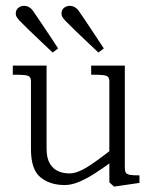

<svg xmlns="http://www.w3.org/2000/svg" viewBox="-20 -644 546 676"><path d="M89 -118.5V-357Q89 -368 84.5 -373Q80 -378 67.2 -379.5Q54.5 -381 25 -381V-413H144V-120.5Q144 -87 155.8 -67.8Q167.5 -48.5 185.5 -41Q203.5 -33.5 224.5 -33.5Q250.5 -33.5 284.5 -54.2Q318.5 -75 370.5 -116L376.5 -76.5Q338 -49 312 -32.2Q286 -15.5 259 -4Q232 7.5 208 7.5Q155.5 7.5 122.2 -20Q89 -47.5 89 -118.5ZM365 -2V-357Q365 -368 360.5 -373Q356 -378 343.2 -379.5Q330.5 -381 301 -381V-413H419.5V-55Q419.5 -42 423 -36.2Q426.5 -30.5 437 -28.5Q447.5 -26.5 471 -26.5V0L381.5 13ZM131.5 -491Q105.5 -515.5 82.5 -537.8Q59.5 -560 48 -572Q41.5 -579.5 38.5 -584.5Q35.5 -589.5 35.5 -596Q35.5 -609 44.2 -616.2Q53 -623.5 65 -623.5Q73 -623.5 80.5 -619.8Q88 -616 93.5 -609.5Q98 -604 146 -532Q159 -513 169 -497.5Q179 -482 184.5 -473.5L165.5 -459ZM292.5 -491Q266.5 -515.5 243.5 -537.8Q220.5 -560 209 -572Q202.5 -579.5 199.5 -584.5Q196.5 -589.5 196.5 -596Q196.5 -609 205.2 -616.2Q214 -623.5 226 -623.5Q234 -623.5 241.5 -619.8Q249 -616 254.5 -609.5Q262.5 -598.5 279 -574Q295.5 -549.5 314.5 -520.5Q330 -497 345.5 -473.5L326.5 -459Z"/></svg>

Font: Didactic
Style: Regular
Weight: 400
Designer: Tyler Finck
Foundry: Etcetera Type Co
Version: Version 3.007;FEAKit 1.0